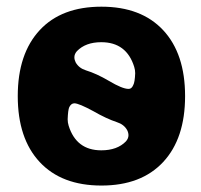

<svg xmlns="http://www.w3.org/2000/svg" viewBox="-20 -577 613 586"><path d="M214.8 -420.9Q207 -412.1 207 -402.3Q207 -394.5 210.9 -386.7Q220.7 -369.1 242.2 -362.3Q274.4 -352.5 312.5 -330.1Q353.5 -305.7 372.1 -305.7Q372.1 -305.7 373 -305.7Q381.8 -305.7 386.7 -317.4Q391.6 -326.2 392.6 -353.5Q392.6 -363.3 389.6 -373Q366.2 -448.2 289.1 -448.2Q241.2 -448.2 214.8 -420.9ZM186.5 -212.9Q186.5 -203.1 189.5 -193.4Q212.9 -118.2 289.1 -118.2Q337.9 -118.2 364.3 -145.5Q372.1 -154.3 372.1 -164.1Q372.1 -171.9 368.2 -179.7Q358.4 -197.3 336.9 -204.1Q304.7 -214.8 265.6 -237.3Q220.7 -261.7 207 -261.7Q197.3 -261.7 191.4 -250Q187.5 -241.2 186.5 -212.9ZM101.6 -485.4Q168 -556.6 289.6 -556.6Q411.1 -556.6 478 -484.9Q544.9 -413.1 544.9 -283.7Q544.9 -154.3 478 -82.5Q411.1 -10.7 289.6 -10.7Q168 -10.7 101.1 -82.5Q34.2 -154.3 34.2 -283.7Q34.2 -413.1 101.6 -485.4Z"/></svg>

Font: Gen Jyuu GothicX Bold
Style: Bold
Weight: 700
Designer: Ryoko NISHIZUKA (kana &amp; ideographs); Paul D. Hunt (Latin, Greek &amp; Cyrillic); Wenlong ZHANG (bopomofo); Sandoll C
Version: Version 1.058.20140828